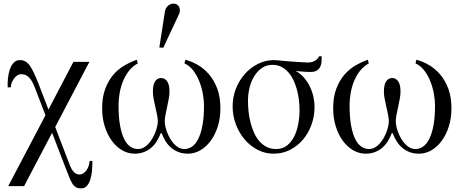

<svg xmlns="http://www.w3.org/2000/svg" viewBox="-20 -829 2528 1051"><path d="M485.8 51.8H470.2Q470.2 62 466.6 75Q462.9 87.9 456.1 99.1Q449.2 110.4 438.5 118.2Q427.7 126 414.1 126Q402.3 126 393.6 120.4Q384.8 114.7 377.7 104.7Q370.6 94.7 364.5 80.6Q358.4 66.4 352.1 48.8L282.2 -133.8L469.2 -490.2H381.8L245.1 -229Q245.1 -229 241.2 -239.5Q237.3 -250 231.4 -265.4Q225.6 -280.8 218.5 -298.8Q211.4 -316.9 205.6 -332.3Q199.7 -347.7 195.8 -357.9Q191.9 -368.2 191.9 -368.2Q178.2 -402.8 166.7 -427.7Q155.3 -452.6 143.8 -468.8Q132.3 -484.9 119.4 -492.4Q106.4 -500 89.8 -500Q67.9 -500 54.2 -484.9Q40.5 -469.7 33.2 -447.3Q25.9 -424.8 23.4 -398.9Q21 -373 22 -351.1H39.1Q39.1 -361.3 43.5 -373.8Q47.9 -386.2 55.4 -397.2Q63 -408.2 73.5 -415.5Q84 -422.9 96.2 -422.9Q111.3 -422.9 122.8 -417Q134.3 -411.1 143.3 -400.4Q152.3 -389.6 159.9 -374Q167.5 -358.4 174.8 -338.9L229 -198.2L24.9 189.9H111.8L265.1 -102.1L335.9 82Q349.1 115.7 358.2 138.7Q367.2 161.6 376 175.8Q384.8 189.9 396 196Q407.2 202.1 424.8 202.1Q443.8 202.1 455.6 188.7Q467.3 175.3 474.1 154.1Q481 132.8 483.4 106Q485.8 79.1 485.8 51.8Z M1186.5 -235.8Q1186.5 -297.4 1169.4 -343.3Q1152.3 -389.2 1124.8 -421.4Q1097.2 -453.6 1063 -473.4Q1028.8 -493.2 994.6 -502L989.7 -481.9Q1017.6 -469.7 1037.8 -443.1Q1058.1 -416.5 1071 -383.8Q1084 -351.1 1090.3 -316.2Q1096.7 -281.2 1096.7 -252Q1096.7 -187.5 1088.1 -142.1Q1079.6 -96.7 1064.9 -68.1Q1050.3 -39.6 1031 -26.4Q1011.7 -13.2 989.7 -13.2Q972.7 -13.2 958 -21.2Q943.4 -29.3 931.4 -42.5Q919.4 -55.7 910.2 -72.3Q900.9 -88.9 894.5 -105.5Q888.2 -122.1 885 -137.7Q881.8 -153.3 881.8 -164.1Q881.8 -180.7 886 -201.2Q890.1 -221.7 894.8 -243.7Q899.4 -265.6 903.6 -287.4Q907.7 -309.1 907.7 -328.1Q907.7 -365.7 895 -383.8Q882.3 -401.9 861.8 -401.9Q841.3 -401.9 829.1 -383.8Q816.9 -365.7 816.9 -328.1Q816.9 -309.1 821 -287.4Q825.2 -265.6 830.3 -243.7Q835.4 -221.7 839.6 -201.2Q843.8 -180.7 843.8 -164.1Q843.8 -152.8 840.3 -137.5Q836.9 -122.1 830.6 -105.5Q824.2 -88.9 814.7 -72.3Q805.2 -55.7 793.2 -42.5Q781.2 -29.3 766.6 -21.2Q752 -13.2 734.9 -13.2Q712.9 -13.2 693.4 -26.4Q673.8 -39.6 659.7 -68.1Q645.5 -96.7 637.2 -142.1Q628.9 -187.5 628.9 -252Q628.9 -282.2 634.3 -315.9Q639.6 -349.6 651.9 -380.9Q664.1 -412.1 684.1 -438.7Q704.1 -465.3 733.9 -481.9L729 -502Q695.3 -490.2 661.4 -470.7Q627.4 -451.2 600.3 -419.7Q573.2 -388.2 556.2 -343Q539.1 -297.9 539.1 -235.8Q539.1 -182.1 553.5 -136.7Q567.9 -91.3 592.3 -58.1Q616.7 -24.9 648.9 -6.3Q681.2 12.2 716.8 12.2Q745.1 12.2 767.8 3.4Q790.5 -5.4 808.1 -20.5Q825.7 -35.6 838.4 -56.2Q851.1 -76.7 859.9 -100.1H864.7Q873.5 -76.7 886.2 -56.2Q898.9 -35.6 916.7 -20.5Q934.6 -5.4 957.3 3.4Q980 12.2 1008.8 12.2Q1044.4 12.2 1076.7 -6.3Q1108.9 -24.9 1133.3 -58.1Q1157.7 -91.3 1172.1 -136.7Q1186.5 -182.1 1186.5 -235.8ZM960.9 -753.9Q964.4 -762.2 964.6 -771.7Q964.8 -781.2 961.2 -789.6Q957.5 -797.9 949.7 -803.5Q941.9 -809.1 929.7 -809.1Q911.6 -809.1 898.4 -796.1Q885.3 -783.2 882.8 -766.1L852.1 -568.8L874 -567.9Z M1740.7 -521H1727.5Q1724.6 -516.1 1720 -510Q1715.3 -503.9 1707.8 -498.8Q1700.2 -493.7 1689.7 -490.2Q1679.2 -486.8 1664.6 -486.8Q1659.7 -486.8 1643.8 -487.8Q1627.9 -488.8 1607.4 -490Q1586.9 -491.2 1565.4 -492.9Q1543.9 -494.6 1527.8 -496.1Q1516.6 -497.1 1504.4 -498.5Q1492.2 -500 1479.5 -500Q1433.1 -500 1391.8 -479.2Q1350.6 -458.5 1319.8 -423.6Q1289.1 -388.7 1271.2 -343Q1253.4 -297.4 1253.4 -247.1Q1253.4 -195.8 1271 -148.9Q1288.6 -102.1 1318.8 -66.2Q1349.1 -30.3 1390.1 -9Q1431.2 12.2 1477.5 12.2Q1527.3 12.2 1568.4 -9Q1609.4 -30.3 1639.2 -65.7Q1668.9 -101.1 1685.3 -147.2Q1701.7 -193.4 1701.7 -243.2Q1701.7 -272 1695.1 -301Q1688.5 -330.1 1675.5 -356.4Q1662.6 -382.8 1643.3 -404.8Q1624 -426.8 1598.6 -440.9Q1598.6 -440.9 1606 -439.9Q1613.3 -439 1625 -438Q1636.7 -437 1650.9 -436Q1665 -435.1 1678.7 -435.1Q1703.1 -435.1 1715.8 -443.8Q1728.5 -452.6 1734.1 -465.8Q1739.7 -479 1740.2 -493.9Q1740.7 -508.8 1740.7 -521ZM1619.6 -227.1Q1619.6 -187.5 1612.3 -148.9Q1605 -110.4 1589.6 -80.3Q1574.2 -50.3 1550 -31.7Q1525.9 -13.2 1491.7 -13.2Q1462.9 -13.2 1440.4 -24.4Q1418 -35.6 1400.9 -54.9Q1383.8 -74.2 1371.8 -100.1Q1359.9 -126 1352.1 -155.5Q1344.2 -185.1 1340.8 -216.3Q1337.4 -247.6 1337.4 -277.8Q1337.4 -313.5 1345.9 -348.6Q1354.5 -383.8 1371.6 -411.6Q1388.7 -439.5 1413.6 -456.8Q1438.5 -474.1 1471.7 -474.1Q1497.6 -474.1 1518.6 -463.9Q1539.6 -453.6 1555.9 -436Q1572.3 -418.5 1584.2 -394.5Q1596.2 -370.6 1604 -343.3Q1611.8 -315.9 1615.7 -286.1Q1619.6 -256.3 1619.6 -227.1Z M2451.2 -235.8Q2451.2 -297.4 2434.1 -343.3Q2417 -389.2 2389.4 -421.4Q2361.8 -453.6 2327.6 -473.4Q2293.5 -493.2 2259.3 -502L2254.4 -481.9Q2282.2 -469.7 2302.5 -443.1Q2322.8 -416.5 2335.7 -383.8Q2348.6 -351.1 2355 -316.2Q2361.3 -281.2 2361.3 -252Q2361.3 -187.5 2352.8 -142.1Q2344.2 -96.7 2329.6 -68.1Q2314.9 -39.6 2295.7 -26.4Q2276.4 -13.2 2254.4 -13.2Q2237.3 -13.2 2222.7 -21.2Q2208 -29.3 2196 -42.5Q2184.1 -55.7 2174.8 -72.3Q2165.5 -88.9 2159.2 -105.5Q2152.8 -122.1 2149.7 -137.7Q2146.5 -153.3 2146.5 -164.1Q2146.5 -180.7 2150.6 -201.2Q2154.8 -221.7 2159.4 -243.7Q2164.1 -265.6 2168.2 -287.4Q2172.4 -309.1 2172.4 -328.1Q2172.4 -365.7 2159.7 -383.8Q2147 -401.9 2126.5 -401.9Q2106 -401.9 2093.8 -383.8Q2081.5 -365.7 2081.5 -328.1Q2081.5 -309.1 2085.7 -287.4Q2089.8 -265.6 2095 -243.7Q2100.1 -221.7 2104.2 -201.2Q2108.4 -180.7 2108.4 -164.1Q2108.4 -152.8 2105 -137.5Q2101.6 -122.1 2095.2 -105.5Q2088.9 -88.9 2079.3 -72.3Q2069.8 -55.7 2057.9 -42.5Q2045.9 -29.3 2031.2 -21.2Q2016.6 -13.2 1999.5 -13.2Q1977.5 -13.2 1958 -26.4Q1938.5 -39.6 1924.3 -68.1Q1910.2 -96.7 1901.9 -142.1Q1893.6 -187.5 1893.6 -252Q1893.6 -282.2 1898.9 -315.9Q1904.3 -349.6 1916.5 -380.9Q1928.7 -412.1 1948.7 -438.7Q1968.8 -465.3 1998.5 -481.9L1993.7 -502Q1960 -490.2 1926 -470.7Q1892.1 -451.2 1865 -419.7Q1837.9 -388.2 1820.8 -343Q1803.7 -297.9 1803.7 -235.8Q1803.7 -182.1 1818.1 -136.7Q1832.5 -91.3 1856.9 -58.1Q1881.3 -24.9 1913.6 -6.3Q1945.8 12.2 1981.4 12.2Q2009.8 12.2 2032.5 3.4Q2055.2 -5.4 2072.8 -20.5Q2090.3 -35.6 2103 -56.2Q2115.7 -76.7 2124.5 -100.1H2129.4Q2138.2 -76.7 2150.9 -56.2Q2163.6 -35.6 2181.4 -20.5Q2199.2 -5.4 2221.9 3.4Q2244.6 12.2 2273.4 12.2Q2309.1 12.2 2341.3 -6.3Q2373.5 -24.9 2397.9 -58.1Q2422.4 -91.3 2436.8 -136.7Q2451.2 -182.1 2451.2 -235.8Z"/></svg>

Font: Galatia SIL
Style: Regular
Weight: 400
Designer: Development by SIL's NRSI team
Version: Version 2.1